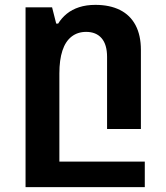

<svg xmlns="http://www.w3.org/2000/svg" viewBox="-20 -530 681 789"><path d="M85 239V-500H194L211 -433H219Q233 -456 254.5 -473.5Q276 -491 305.5 -500.5Q335 -510 372 -510Q431 -510 473 -489Q515 -468 537 -426.5Q559 -385 559 -325V0H420V-296Q420 -347 397.5 -373Q375 -399 334 -399Q299 -399 274 -379.5Q249 -360 236.5 -322Q224 -284 224 -228V239ZM148 134H575V239H148Z"/></svg>

Font: Noto Sans Armenian
Style: Regular
Weight: 400
Designer: Monotype Design Team
Foundry: Monotype Imaging Inc.
Version: Version 2.007